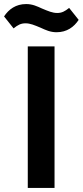

<svg xmlns="http://www.w3.org/2000/svg" viewBox="-55 -927 408 947"><path d="M224 -768C193 -768 170 -779 146 -790C115 -803 94 -812 71 -812C48 -812 33 -804 12 -787L-35 -846C-12 -881 23 -907 74 -907C105 -907 128 -896 152 -885C183 -872 204 -863 227 -863C250 -863 265 -871 286 -888L333 -829C310 -794 275 -768 224 -768ZM82 -698H214V0H82Z"/></svg>

Font: Plexus Sans SemiBold
Style: Regular
Weight: 600
Version: Version 2.001;PS 002.001;hotconv 1.0.70;makeotf.lib2.5.58329